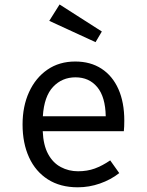

<svg xmlns="http://www.w3.org/2000/svg" viewBox="-20 -806 640 838"><path d="M166.5 -233.5Q169 -172.5 190 -133.8Q211 -95 245.5 -76.8Q280 -58.5 320.5 -58.5Q361 -58.5 393.8 -70.5Q426.5 -82.5 461 -106L500.5 -50.5Q463.5 -21.5 416.2 -5Q369 11.5 319.5 11.5Q243 11.5 189 -23Q135 -57.5 106.8 -119.2Q78.5 -181 78.5 -262.5Q78.5 -342.5 107 -404.5Q135.5 -466.5 187 -502Q238.5 -537.5 308.5 -537.5Q375 -537.5 423 -506.2Q471 -475 496.8 -417.2Q522.5 -359.5 522.5 -279.5Q522.5 -266 522 -254.2Q521.5 -242.5 520.5 -233.5ZM309.5 -468.5Q251 -468.5 211.8 -427Q172.5 -385.5 167 -298.5H441.5Q440 -383 404.5 -425.8Q369 -468.5 309.5 -468.5ZM397 -622 195 -715 240 -786.5 424.5 -668.5Z"/></svg>

Font: Fast_Mono
Style: Regular
Weight: 400
Monospace: yes
Designer: Carrois Corporate, Edenspiekermann AG, Nikita Prokopov
Foundry: Carrois Corporate, Edenspiekermann AG, Nikita Prokopov
Version: Version 5.002